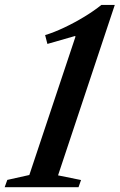

<svg xmlns="http://www.w3.org/2000/svg" viewBox="-42 -782 500 802"><path d="M-22.5 0 -11.5 -30.5 80.5 -51 273.5 -629.5 271 -631.5 156 -598.5 146.5 -635.5Q182 -646 225.5 -666.5Q269 -687 310.5 -712.2Q352 -737.5 381.5 -761.5H437.5L200.5 -49.5L296.5 -30L286 0Z"/></svg>

Font: Libre Caslon Condensed SemiBold Italic
Style: Regular
Weight: 600
Italic angle: -22.583°
Designer: Pablo Impallari, Rodrigo Fuenzalida, Katja Schimmel, Ertekin Erdin
Foundry: Pablo Impallari, Rodrigo Fuenzalida
Version: Version 2.000; ttfautohint (v1.8.4.7-5d5b);gftools[0.9.33]